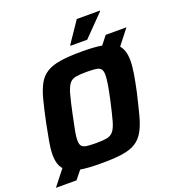

<svg xmlns="http://www.w3.org/2000/svg" viewBox="-173 -1026 1095 1209"><g transform="rotate(-20 374.5 -422.0)"><path d="M385 -754V-759L480 -899H634V-894L497 -754ZM-7 55 74 -48Q58 -66 51 -91Q44 -116 44 -148Q44 -185 53 -235Q62 -285 75 -350Q93 -436 108.5 -496Q124 -556 145.5 -595Q167 -634 202.5 -656Q238 -678 294 -687Q350 -696 435 -696Q477 -696 511.5 -694Q546 -692 573 -687L617 -743H756L677 -642Q693 -623 700.5 -598Q708 -573 708 -539Q708 -501 700 -452Q692 -403 678 -338Q658 -252 642 -191.5Q626 -131 604 -92Q582 -53 547.5 -31Q513 -9 458 -0.5Q403 8 319 8Q275 8 239.5 6Q204 4 176 -1L131 55ZM329 -123Q374 -123 400.5 -128Q427 -133 443.5 -153Q460 -173 472.5 -218Q485 -263 503 -344Q516 -403 522.5 -442.5Q529 -482 529 -507Q529 -535 518.5 -547Q508 -559 484.5 -562Q461 -565 423 -565Q377 -565 350.5 -560Q324 -555 308 -535Q292 -515 279.5 -470Q267 -425 250 -344Q237 -283 229.5 -243.5Q222 -204 222 -180Q222 -152 232.5 -140.5Q243 -129 266.5 -126Q290 -123 329 -123Z"/></g></svg>

Font: Saira
Style: Bold Italic
Weight: 700
Italic angle: -12°
Designer: Hector Gatti with collaboration of the Omnibus-Type team
Foundry: Omnibus-Type
Version: Version 1.100; ttfautohint (v1.8.3)